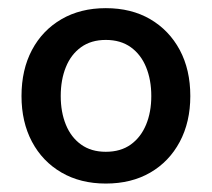

<svg xmlns="http://www.w3.org/2000/svg" viewBox="-20 -760 514 466"><path d="M236.8 -314.5Q175.3 -314.5 129.2 -341.3Q83 -368.2 57.6 -416Q32.2 -463.9 32.2 -526.9Q32.2 -590.8 57.6 -638.7Q83 -686.5 129.2 -713.4Q175.3 -740.2 236.8 -740.2Q298.8 -740.2 344.7 -713.4Q390.6 -686.5 416.3 -638.7Q441.9 -590.8 441.9 -526.9Q441.9 -463.9 416.3 -415.8Q390.6 -367.7 344.7 -341.1Q298.8 -314.5 236.8 -314.5ZM236.8 -391.6Q272.9 -391.6 297.4 -409.2Q321.8 -426.8 334.5 -457.3Q347.2 -487.8 347.2 -526.9Q347.2 -565.9 334.7 -596.7Q322.3 -627.4 297.6 -645.3Q272.9 -663.1 236.8 -663.1Q201.2 -663.1 176.8 -645.5Q152.3 -627.9 139.9 -597.2Q127.4 -566.4 127.4 -526.9Q127.4 -487.8 139.9 -457.3Q152.3 -426.8 176.8 -409.2Q201.2 -391.6 236.8 -391.6Z"/></svg>

Font: Inter 20pt Medium
Style: Regular
Weight: 500
Version: Version 4.001;git-66647c0bb